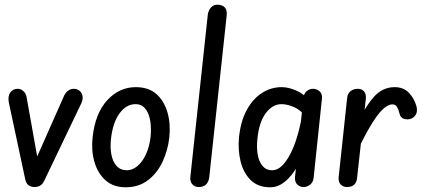

<svg xmlns="http://www.w3.org/2000/svg" viewBox="-20 -792 1811 813"><path d="M87 -32 18 -355Q12 -383 23 -399.5Q34 -416 55 -416Q67 -416 77.5 -407.5Q88 -399 92 -384L142 -104L128 -108L252 -388Q260 -403 270.5 -409.5Q281 -416 293 -416Q307 -416 317 -407.5Q327 -399 329.5 -385Q332 -371 324 -354L168 -28Q160 -11 149 -5.5Q138 0 126 0Q113 0 102 -7Q91 -14 87 -32Z M512 1Q460 1 427 -28.5Q394 -58 380 -106Q366 -154 372 -210Q383 -312 434 -367.5Q485 -423 555 -423Q609 -423 642 -394Q675 -365 689 -316.5Q703 -268 697 -211Q691 -155 668 -106.5Q645 -58 606 -28.5Q567 1 512 1ZM518 -71Q540 -71 561.5 -88.5Q583 -106 598 -138.5Q613 -171 618 -216Q620 -237 618.5 -260.5Q617 -284 610 -304.5Q603 -325 589.5 -338Q576 -351 554 -351Q515 -351 486.5 -312.5Q458 -274 450 -205Q446 -169 451.5 -138.5Q457 -108 473.5 -89.5Q490 -71 518 -71Z M822 0Q805 0 794.5 -11.5Q784 -23 786 -43L860 -731Q863 -749 873.5 -760.5Q884 -772 901 -772Q921 -772 931.5 -761Q942 -750 940 -728L866 -41Q863 -20 851.5 -10Q840 0 822 0Z M1124 1Q1072 1 1041 -30Q1010 -61 998.5 -109.5Q987 -158 992 -210Q999 -279 1025 -326.5Q1051 -374 1089.5 -398.5Q1128 -423 1173 -423Q1201 -423 1233.5 -409Q1266 -395 1288 -368L1280 -290Q1256 -325 1226 -338Q1196 -351 1172 -351Q1134 -351 1105.5 -313Q1077 -275 1070 -205Q1066 -169 1071 -138.5Q1076 -108 1091.5 -89.5Q1107 -71 1132 -71Q1154 -71 1173 -89Q1192 -107 1208.5 -138.5Q1225 -170 1237.5 -211Q1250 -252 1258 -297L1251 -110Q1241 -90 1228.5 -70.5Q1216 -51 1200 -35Q1184 -19 1165.5 -9Q1147 1 1124 1ZM1266 0Q1250 0 1239 -10.5Q1228 -21 1229 -41L1265 -378Q1267 -397 1279 -406.5Q1291 -416 1306 -416Q1321 -416 1333.5 -405Q1346 -394 1343 -372L1308 -39Q1306 -20 1293 -10Q1280 0 1266 0Z M1450 0Q1432 0 1422 -11.5Q1412 -23 1414 -42L1450 -378Q1452 -397 1465 -406.5Q1478 -416 1495 -416Q1512 -416 1521.5 -405Q1531 -394 1529 -373L1492 -39Q1491 -22 1480.5 -11Q1470 0 1450 0ZM1722 -290Q1707 -284 1691.5 -288.5Q1676 -293 1672 -310Q1668 -327 1661.5 -338.5Q1655 -350 1642 -350Q1622 -350 1598.5 -327Q1575 -304 1545.5 -253.5Q1516 -203 1476 -118L1488 -257Q1524 -337 1561.5 -380Q1599 -423 1651 -423Q1689 -423 1712 -398.5Q1735 -374 1744 -340Q1748 -320 1741.5 -308Q1735 -296 1722 -290Z"/></svg>

Font: Edu SA Beginner Medium
Style: Regular
Weight: 500
Version: Version 1.003